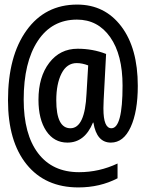

<svg xmlns="http://www.w3.org/2000/svg" viewBox="-20 -734 640 843"><path d="M390.1 -195.8H388.2Q352.1 -107.9 275.9 -107.9Q217.3 -107.9 183.1 -158.9Q148.9 -210 148.9 -295.9Q148.9 -396.5 196.3 -458.3Q243.7 -520 320.8 -520Q387.7 -520 445.8 -497.1L435.1 -293.9Q434.1 -275.4 434.1 -260.3V-256.8Q434.1 -170.9 469.2 -170.9Q518.1 -170.9 518.1 -357.9Q518.1 -493.7 463.9 -570.8Q409.7 -647.9 317.9 -647.9Q207.5 -647.9 145.8 -554.2Q84 -460.4 84 -296.9Q84 -144.5 147.2 -61.3Q210.4 22 327.1 22Q415.5 22 496.1 -16.1V48.8Q418.9 88.9 324.2 88.9Q178.7 88.9 96.9 -12.2Q15.1 -113.3 15.1 -293.9Q15.1 -487.8 96.7 -600.8Q178.2 -713.9 318.8 -713.9Q439.9 -713.9 512.5 -618.2Q585 -522.5 585 -356.9Q585 -244.1 553.7 -176Q522.5 -107.9 466.8 -107.9Q404.3 -107.9 390.1 -195.8ZM367.2 -446.8Q340.8 -457 316.9 -457Q273.4 -457 250.2 -411.4Q227.1 -365.7 227.1 -293.9Q227.1 -170.9 289.1 -170.9Q353 -170.9 359.9 -323.2Z"/></svg>

Font: TypoPRO Noto Mono
Style: Regular
Weight: 400
Designer: Monotype Design Team
Foundry: Monotype Imaging Inc.
Version: Version 1.00